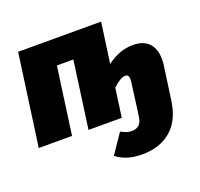

<svg xmlns="http://www.w3.org/2000/svg" viewBox="-131 -679 1095 1052"><g transform="rotate(-20 417.0 -153.5)"><path d="M805 -227Q805 -205 803 -193L776 0L773 18Q756 121 691 174Q626 227 526 227Q433 227 376 181L453 68Q473 78 486 82.5Q499 87 517 87Q542 87 557.5 73Q573 59 577 33L582 0L603 -159Q605 -168 605 -182Q605 -198 599.5 -204Q594 -210 584 -210Q556 -210 511 -167L488 0H294L348 -391H252L198 0H4L78 -534H562L529 -299Q567 -327 603.5 -340.5Q640 -354 682 -354Q741 -354 773 -321Q805 -288 805 -227Z"/></g></svg>

Font: FiraGO Heavy
Style: Italic
Weight: 900
Italic angle: -8°
Designer: bBox Type GmbH
Foundry: bBox Type GmbH
Version: Version 1.001